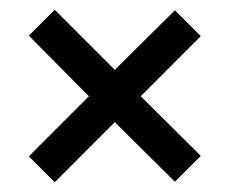

<svg xmlns="http://www.w3.org/2000/svg" viewBox="-20 -497 470 393"><path d="M39 -177 162 -300 39 -424 92 -477 215 -354 338 -476 391 -423 268 -300 391 -178 338 -125 215 -247 92 -124Z"/></svg>

Font: Mukta SemiBold
Style: Regular
Weight: 600
Designer: Girish Dalvi and Yashodeep Gholap
Foundry: Ek Type
Version: Version 2.538;PS 1.002;hotconv 16.6.51;makeotf.lib2.5.65220;